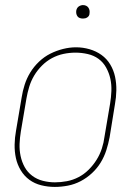

<svg xmlns="http://www.w3.org/2000/svg" viewBox="-20 -727 540 755"><path d="M195 8Q168 8 142 1.5Q116 -5 95.5 -20Q75 -35 61.5 -57.5Q48 -80 42.5 -105.5Q37 -131 37.5 -158.5Q38 -186 43 -213L65 -343Q69 -369 77 -394Q85 -419 99 -442Q113 -465 133.5 -484.5Q154 -504 178 -516Q202 -528 228 -534.5Q254 -541 279 -541Q306 -541 332 -533.5Q358 -526 379 -511Q400 -496 413.5 -473.5Q427 -451 432.5 -425Q438 -399 437.5 -371.5Q437 -344 432 -317L411 -187Q406 -161 398 -136Q390 -111 376 -88Q362 -65 341.5 -46Q321 -27 297 -14.5Q273 -2 247 3Q221 8 196 8Q196 8 195.5 8Q195 8 195 8ZM196 -10Q219 -10 243 -14.5Q267 -19 289 -30.5Q311 -42 329 -60Q347 -78 360 -99Q373 -120 380.5 -143Q388 -166 391 -190L413 -320Q417 -344 418 -369Q419 -394 414 -417Q409 -440 397.5 -461Q386 -482 367.5 -495.5Q349 -509 325 -514.5Q301 -520 277 -520Q253 -520 229.5 -515Q206 -510 184.5 -498.5Q163 -487 145 -469Q127 -451 114.5 -430Q102 -409 95 -386Q88 -363 84 -340L62 -210Q58 -186 57 -161.5Q56 -137 61 -113.5Q66 -90 77 -70Q88 -50 106.5 -36Q125 -22 148.5 -16Q172 -10 196 -10ZM306 -654Q300 -654 294 -656Q288 -658 284.5 -663Q281 -668 280 -674Q279 -680 280 -686Q281 -691 283.5 -695Q286 -699 289.5 -701.5Q293 -704 297.5 -705.5Q302 -707 306 -707Q313 -707 318.5 -704.5Q324 -702 327.5 -697Q331 -692 332 -686Q333 -680 332 -674Q332 -669 329.5 -665Q327 -661 323 -658.5Q319 -656 315 -655Q311 -654 306 -654Z"/></svg>

Font: Iosevka Curly Thin Oblique
Style: Regular
Weight: 100
Italic angle: -9°
Monospace: yes
Designer: Belleve Invis
Foundry: Belleve Invis
Version: Version 11.1.0; ttfautohint (v1.8.3)